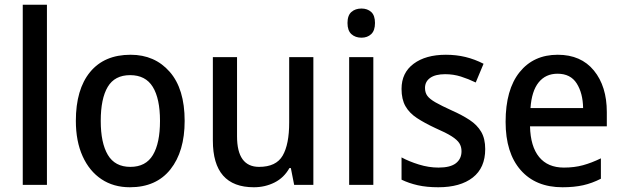

<svg xmlns="http://www.w3.org/2000/svg" viewBox="-20 -831 2624 810"><path d="M178 -51H76V-811H178Z M759 -321Q759 -192 699 -116.5Q639 -41 528 -41Q459 -41 408 -75Q357 -109 328.5 -172Q300 -235 300 -321Q300 -454 360 -527Q420 -600 531 -600Q633 -600 696 -528Q759 -456 759 -321ZM405 -321Q405 -228 435 -177.5Q465 -127 530 -127Q595 -127 625 -177Q655 -227 655 -321Q655 -415 624.5 -464.5Q594 -514 529 -514Q464 -514 434.5 -464.5Q405 -415 405 -321Z M1302 -590V-51H1221L1207 -122H1201Q1178 -81 1138 -61Q1098 -41 1051 -41Q878 -41 878 -238V-590H980V-256Q980 -127 1073 -127Q1145 -127 1172.5 -174.5Q1200 -222 1200 -314V-590Z M1505 -795Q1530 -795 1546 -780.5Q1562 -766 1562 -734Q1562 -702 1546 -687Q1530 -672 1505 -672Q1479 -672 1462.5 -687Q1446 -702 1446 -734Q1446 -766 1462.5 -780.5Q1479 -795 1505 -795ZM1555 -590V-51H1453V-590Z M2027 -202Q2027 -123 1974.5 -82Q1922 -41 1829 -41Q1780 -41 1742.5 -49.5Q1705 -58 1674 -73V-167Q1705 -150 1747 -137Q1789 -124 1830 -124Q1880 -124 1903.5 -142.5Q1927 -161 1927 -193Q1927 -212 1918 -226.5Q1909 -241 1885.5 -256Q1862 -271 1816 -291Q1771 -312 1739 -333Q1707 -354 1690.5 -383Q1674 -412 1674 -456Q1674 -524 1725 -562Q1776 -600 1861 -600Q1905 -600 1944 -590.5Q1983 -581 2020 -562L1987 -483Q1956 -498 1924.5 -508Q1893 -518 1858 -518Q1817 -518 1795 -502.5Q1773 -487 1773 -460Q1773 -440 1783 -426.5Q1793 -413 1817.5 -399Q1842 -385 1886 -365Q1929 -346 1961 -325Q1993 -304 2010 -275Q2027 -246 2027 -202Z M2333 -600Q2431 -600 2485.5 -533.5Q2540 -467 2540 -358V-298H2216Q2218 -213 2254.5 -168.5Q2291 -124 2359 -124Q2403 -124 2439.5 -134Q2476 -144 2515 -163V-77Q2478 -58 2440 -49.5Q2402 -41 2353 -41Q2240 -41 2176.5 -113.5Q2113 -186 2113 -317Q2113 -453 2172 -526.5Q2231 -600 2333 -600ZM2332 -520Q2282 -520 2252.5 -483.5Q2223 -447 2218 -375H2440Q2439 -438 2413 -479Q2387 -520 2332 -520Z"/></svg>

Font: Noto Sans Tamil UI SemiCondensed Medium
Style: Regular
Weight: 500
Width: 4
Designer: Jelle Bosma - Monotype Design Team
Foundry: Monotype Imaging Inc.
Version: Version 2.004; ttfautohint (v1.8.4.7-5d5b)